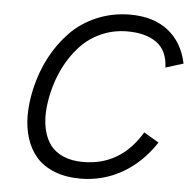

<svg xmlns="http://www.w3.org/2000/svg" viewBox="-51 -752 817 814"><g transform="rotate(5 357.0 -345.5)"><path d="M320.3 9.8Q257.3 9.8 209.5 -9.3Q161.6 -28.3 132.6 -61.5Q103.5 -94.7 88.9 -140.6Q74.2 -186.5 74.5 -240Q74.7 -293.5 88.4 -353Q105 -425.3 137.7 -487.3Q170.4 -549.3 217.5 -597.7Q264.6 -646 330.3 -673.6Q396 -701.2 472.2 -701.2Q569.8 -701.2 632.3 -652.6Q694.8 -604 713.9 -514.2L638.7 -490.7Q635.7 -564 589.1 -596.7Q542.5 -629.4 465.8 -629.4Q405.3 -629.4 353.3 -606Q301.3 -582.5 264.2 -542Q227.1 -501.5 201.7 -451.2Q176.3 -400.9 162.6 -342.3Q151.9 -295.9 150.4 -255.1Q148.9 -214.4 158.2 -178.5Q167.5 -142.6 187.5 -116.9Q207.5 -91.3 242.7 -76.4Q277.8 -61.5 325.7 -61.5Q485.4 -61.5 573.2 -209L637.2 -171.4Q579.1 -83 497.1 -36.6Q415 9.8 320.3 9.8Z"/></g></svg>

Font: HK Grotesk Italic
Style: Regular
Weight: 400
Italic angle: -13°
Designer: Alfredo Marco Pradil and Stefan Peev
Foundry: Hanken Design Co.
Version: Version 1.000;PS 001.000;hotconv 1.0.88;makeotf.lib2.5.64775